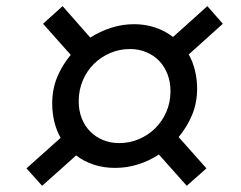

<svg xmlns="http://www.w3.org/2000/svg" viewBox="-20 -684 782 623"><path d="M149.4 -347.7Q149.4 -394.5 165.5 -433.6Q181.6 -472.7 209.5 -505.9L119.6 -606.9L183.1 -664.1L272.9 -562Q305.2 -582.5 341.1 -594Q377 -605.5 415 -605.5Q451.7 -605.5 483.6 -594.7Q515.6 -584 541.5 -564L652.8 -664.1L703.1 -606.9L592.3 -507.3Q605.5 -484.4 612.5 -455.8Q619.6 -427.2 619.6 -396.5Q619.6 -350.6 603.5 -311.5Q587.4 -272.5 559.6 -239.3L649.9 -137.7L585.9 -81.1L495.6 -182.6Q463.4 -161.6 427.5 -150.4Q391.6 -139.2 353.5 -139.2Q316.4 -139.2 284.4 -149.7Q252.4 -160.2 227.1 -179.7L116.7 -81.1L65.9 -137.7L176.8 -236.8Q163.6 -259.3 156.5 -288.1Q149.4 -316.9 149.4 -347.7ZM235.4 -355.5Q235.4 -325.2 245.1 -300.3Q254.9 -275.4 272.5 -257.6Q290 -239.7 314 -229.7Q337.9 -219.7 366.7 -219.7Q400.4 -219.7 430.4 -232.4Q460.4 -245.1 483.4 -267.6Q506.3 -290 519.8 -321Q533.2 -352.1 533.2 -388.7Q533.2 -418.5 523.4 -443.6Q513.7 -468.8 496.1 -486.8Q478.5 -504.9 454.3 -514.9Q430.2 -524.9 401.9 -524.9Q368.2 -524.9 338.1 -512.2Q308.1 -499.5 285.2 -477.1Q262.2 -454.6 248.8 -423.3Q235.4 -392.1 235.4 -355.5Z"/></svg>

Font: Proza Libre
Style: Medium Italic
Weight: 500
Designer: Jasper de Waard
Foundry: Jasper de Waard
Version: Version 1.000; ttfautohint (v1.4.1.8-43bc)